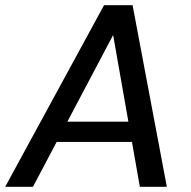

<svg xmlns="http://www.w3.org/2000/svg" viewBox="-37 -720 735 740"><path d="M-17 0 364 -700H474L606 0H502L399 -585L90 0ZM112 -173 152 -251H516L528 -173Z"/></svg>

Font: DM Sans 24pt Medium
Style: Italic
Weight: 500
Italic angle: -10°
Designer: Colophon Foundry, Jonny Pinhorn
Foundry: Colophon Foundry
Version: Version 4.004;gftools[0.9.30]